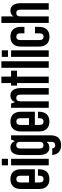

<svg xmlns="http://www.w3.org/2000/svg" viewBox="941 -1684 927 2850"><g transform="rotate(-90 1405.0 -259.5)"><path d="M317 -206V-414C317 -513 265 -569 171 -569C76 -569 24 -513 24 -414V-144C24 -46 76 10 171 10C265 10 317 -46 317 -144V-160H221V-138C221 -94 201 -77 171 -77C140 -77 121 -94 121 -138V-206ZM121 -293V-421C121 -464 140 -481 171 -481C201 -481 221 -464 221 -421V-293Z M375 -697V-605H472V-697ZM375 -559V0H472V-559Z M639 -569C567 -569 528 -513 528 -415V-145C528 -46 567 10 639 10C677 10 706 -6 724 -35V36C724 80 705 96 675 96C648 96 630 84 626 52H529C536 136 587 184 675 184C769 184 821 128 821 30V-559H758L736 -502C718 -546 686 -569 639 -569ZM675 -482C703 -482 722 -467 724 -431V-129C722 -92 703 -78 675 -78C644 -78 625 -94 625 -138V-421C625 -465 644 -482 675 -482Z M1171 -206V-414C1171 -513 1119 -569 1025 -569C930 -569 878 -513 878 -414V-144C878 -46 930 10 1025 10C1119 10 1171 -46 1171 -144V-160H1075V-138C1075 -94 1055 -77 1025 -77C994 -77 975 -94 975 -138V-206ZM975 -293V-421C975 -464 994 -481 1025 -481C1055 -481 1075 -464 1075 -421V-293Z M1229 -559V0H1325V-421C1325 -465 1345 -482 1375 -482C1406 -482 1425 -465 1425 -421V0H1522V-415C1522 -513 1483 -569 1411 -569C1364 -569 1331 -545 1314 -501L1292 -559Z M1596 -703V-559H1559V-471H1596V0H1692V-471H1781V-559H1692V-703Z M1823 -703V0H1920V-703Z M1985 -697V-605H2082V-697ZM1985 -559V0H2082V-559Z M2431 -361V-414C2431 -513 2379 -569 2285 -569C2190 -569 2138 -513 2138 -414V-144C2138 -46 2190 11 2285 11C2379 11 2431 -46 2431 -144V-204H2335V-138C2335 -94 2315 -77 2285 -77C2254 -77 2235 -94 2235 -138V-421C2235 -464 2254 -481 2285 -481C2315 -481 2335 -464 2335 -421V-361Z M2586 -421C2586 -465 2605 -482 2636 -482C2667 -482 2686 -465 2686 -421V0H2782V-415C2782 -513 2743 -569 2672 -569C2634 -569 2605 -554 2586 -524V-703H2489V0H2586Z"/></g></svg>

Font: Modon Arabic
Style: Bold
Weight: 700
Designer: Ahmedzaza
Foundry: Ahmedzaza
Version: Version 2.010